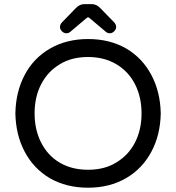

<svg xmlns="http://www.w3.org/2000/svg" viewBox="-20 -877 833 908"><path d="M215.8 -34.2Q139.6 -79.1 97.2 -158.7Q54.7 -238.3 52.7 -340.8Q54.7 -443.4 96.7 -522.5Q138.7 -602.5 216.8 -647.5Q294.9 -692.4 396.5 -692.4Q499 -692.4 577.1 -647.5Q653.3 -602.5 695.8 -522.5Q738.3 -442.4 740.2 -340.8Q738.3 -239.3 696.3 -160.2Q653.3 -79.1 575.7 -34.2Q498 10.7 396.5 10.7Q293.9 10.7 215.8 -34.2ZM173.8 -204.1Q205.1 -141.6 262.2 -107.9Q319.3 -74.2 396.5 -74.2Q475.6 -74.2 531.2 -109.4Q587.9 -143.6 618.7 -203.6Q649.4 -263.7 649.4 -340.8Q649.4 -417 619.1 -477.5Q587.9 -539.1 530.3 -573.2Q472.7 -607.4 396.5 -607.4Q317.4 -607.4 261.7 -572.3Q205.1 -538.1 174.3 -478Q143.6 -418 143.6 -340.8Q143.6 -264.6 173.8 -204.1ZM271.5 -769.5 337.9 -837.9Q356.4 -857.4 377.9 -857.4H415Q436.5 -857.4 455.1 -837.9L521.5 -769.5Q529.3 -759.8 529.3 -749Q529.3 -738.3 520 -729Q510.7 -719.7 499 -719.7Q488.3 -719.7 480.5 -726.6L404.3 -791Q401.4 -794.9 396.5 -794.9Q392.6 -794.9 388.7 -791L312.5 -726.6Q304.7 -719.7 293.9 -719.7Q282.2 -719.7 272.9 -729Q263.7 -738.3 263.7 -749Q263.7 -759.8 271.5 -769.5Z"/></svg>

Font: jf-openhuninn-2.0
Style: Regular
Weight: 400
Designer: [Kosugi Maru]
Designed by MOTOYA      

[Varela Round]
Joe Prince (Latin component); Avraham Cornfeld (Hebrew component)
Foundry: justfont CO.,LTD.
Version: 2.0